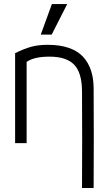

<svg xmlns="http://www.w3.org/2000/svg" viewBox="-20 -703 530 943"><path d="M110.8 0H54.2V-441.9Q100.1 -464.4 134.3 -473.6Q168.5 -482.9 214.8 -482.9Q274.9 -482.9 318.8 -467.5Q362.8 -452.1 388.7 -423.3Q414.6 -394.5 427 -356.7Q439.5 -318.8 439.9 -271Q441.4 -25.4 439.9 220.2H382.8Q384.3 -17.1 382.8 -254.9Q382.3 -346.2 344 -385.5Q305.7 -424.8 223.1 -424.8Q147 -424.8 110.8 -398.9ZM180.2 -533.2 234.9 -683.1H310.1L233.9 -533.2Z"/></svg>

Font: Kreadon Light
Style: Regular
Weight: 300
Designer: kohakuno
Foundry: StudioGnu
Version: Version 1.000;Glyphs 3.1.2 (3151)